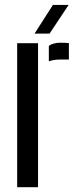

<svg xmlns="http://www.w3.org/2000/svg" viewBox="-20 -780 324 800"><path d="M183.5 -524.5V-589Q201.5 -602 232.5 -602Q242 -602 251.5 -601.5Q261 -601 267 -600.5V-532H233.5Q203.5 -532 183.5 -524.5ZM51.5 0V-600H138.5V0ZM124 -640 200.5 -759.5H266L186.5 -640Z"/></svg>

Font: Big Shoulders Stencil Display SemiBold
Style: Regular
Weight: 600
Designer: Patric King
Foundry: XO Type Co
Version: Version 1.000